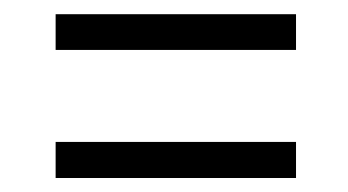

<svg xmlns="http://www.w3.org/2000/svg" viewBox="-20 -487 495 273"><path d="M59.1 -416V-466.8H400.9V-416ZM59.1 -233.9V-285.2H400.9V-233.9Z"/></svg>

Font: LT Hoop Light
Style: Regular
Weight: 300
Designer: Daniel Lyons
Foundry: LyonsType
Version: Version 1.000